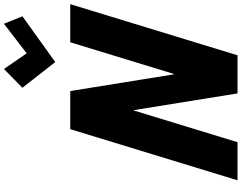

<svg xmlns="http://www.w3.org/2000/svg" viewBox="-142 -1050 1192 947"><g transform="rotate(-90 453.5 -576.0)"><path d="M587.2 -1152 494.6 -1061 621.4 -899 847.2 -1061 810.2 -1152 664.5 -1040ZM382.7 -512H384.2L466.8 0H654.8L907 -825H719L562.5 -313H561L478.4 -825H290.4L38.2 0H226.2Z"/></g></svg>

Font: Hussar
Style: BdSuprConOblThree
Weight: 700
Foundry: Cannot Into Space Fonts
Version: Version 2.00